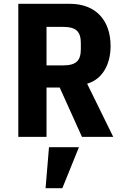

<svg xmlns="http://www.w3.org/2000/svg" viewBox="-20 -718 640 1007"><path d="M224 -259H293L410 0H574L437 -279C515 -301 560 -378 560 -476C560 -611 483 -698 346 -698H76V0H224ZM224 -375V-577H310C380 -577 404 -552 404 -491V-461C404 -400 380 -375 310 -375ZM219 269H307L394 54H237Z"/></svg>

Font: IBM Plex Mono
Style: Bold
Weight: 700
Monospace: yes
Designer: Mike Abbink, Paul van der Laan, Pieter van Rosmalen
Foundry: Bold Monday
Version: Version 2.004